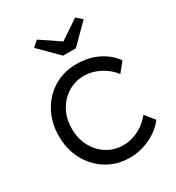

<svg xmlns="http://www.w3.org/2000/svg" viewBox="-179 -848 885 966"><g transform="rotate(-30 263.0 -364.5)"><path d="M36 -262Q36 -340 69.5 -401.5Q103 -463 161 -498Q219 -533 294 -533Q361 -533 416 -506.5Q471 -480 504 -433L460 -379Q441 -404 414.5 -423Q388 -442 357.5 -452.5Q327 -463 297 -463Q244 -463 202 -436.5Q160 -410 135.5 -365Q111 -320 111 -262Q111 -204 135.5 -158.5Q160 -113 202 -87Q244 -61 296 -61Q326 -61 355 -70.5Q384 -80 410 -98Q436 -116 458 -143L502 -89Q468 -44 411 -17Q354 10 293 10Q219 10 161 -25.5Q103 -61 69.5 -122.5Q36 -184 36 -262ZM257 -603 150 -710 183 -739 294 -664 405 -739 438 -710 331 -603Z"/></g></svg>

Font: Mach Light
Style: Regular
Weight: 300
Version: Version 1.002